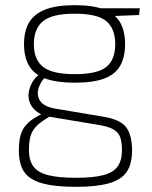

<svg xmlns="http://www.w3.org/2000/svg" viewBox="-20 -514 588 743"><path d="M270 -494Q341 -494 383.5 -477Q426 -460 445 -427Q464 -394 464 -343Q464 -293 445 -259.5Q426 -226 383.5 -210Q341 -194 269 -194Q199 -194 155.5 -210Q112 -226 92.5 -259.5Q73 -293 73 -343Q73 -394 92.5 -427Q112 -460 155 -477Q198 -494 270 -494ZM269 -461Q182 -461 146.5 -432Q111 -403 111 -343Q111 -283 147 -255Q183 -227 269 -227Q357 -227 391.5 -255Q426 -283 426 -343Q426 -403 391.5 -432Q357 -461 269 -461ZM521 -482 518 -456 398 -451 363 -482ZM135 -228 163 -224Q138 -201 129.5 -173.5Q121 -146 135 -124Q149 -102 192 -94L382 -62Q447 -51 469 -20.5Q491 10 491 68Q491 121 470 151.5Q449 182 401 195.5Q353 209 275 209Q213 209 170.5 201.5Q128 194 102 178Q76 162 64.5 135Q53 108 53 69Q53 35 59 11.5Q65 -12 81 -30.5Q97 -49 125 -64L172 -90L200 -81L150 -49Q127 -34 114.5 -18.5Q102 -3 97 17Q92 37 92 67Q92 107 109.5 130.5Q127 154 167 164Q207 174 274 174Q340 174 379 164Q418 154 435 130.5Q452 107 452 67Q452 37 445.5 18Q439 -1 420 -12.5Q401 -24 365 -30L173 -62Q142 -67 123 -81.5Q104 -96 96 -115.5Q88 -135 91 -155.5Q94 -176 105 -195.5Q116 -215 135 -228Z"/></svg>

Font: Exo 2 ExtraLight
Style: Regular
Weight: 250
Designer: Natanael Gama
Foundry: Natanael Gama
Version: Version 2.010